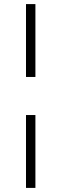

<svg xmlns="http://www.w3.org/2000/svg" viewBox="-20 -780 300 938"><path d="M153 -404H107V-760H153ZM153 138H107V-218H153Z"/></svg>

Font: IBM Plex Sans Condensed Light
Style: Regular
Weight: 300
Width: 3
Designer: Mike Abbink, Paul van der Laan, Pieter van Rosmalen
Foundry: Bold Monday
Version: Version 3.201